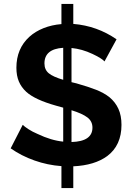

<svg xmlns="http://www.w3.org/2000/svg" viewBox="-20 -835 674 972"><path d="M351 -714V-815H291V-713Q242 -709 200.5 -692.5Q159 -676 129 -649Q63 -589 63 -492Q63 -452 75.5 -422.5Q88 -393 113 -370Q157 -330 264 -300Q276 -296 300 -290V-118Q239 -124 170 -157Q144 -168 124 -181Q104 -194 95 -203L34 -84Q88 -46 154.5 -22.5Q221 1 291 6V117H351V7Q459 2 523 -45Q595 -99 595 -203Q595 -250 579.5 -284Q564 -318 534 -343Q506 -365 466.5 -380.5Q427 -396 367 -413L342 -419V-592Q395 -587 448 -562Q495 -540 509 -524L570 -636Q472 -704 351 -714ZM300 -593V-431Q249 -446 227 -464Q205 -482 205 -514Q205 -587 300 -593ZM342 -116V-277Q397 -260 422.5 -240.5Q448 -221 448 -189Q448 -119 342 -116Z"/></svg>

Font: RT Raleway Bold
Style: Regular
Weight: 400
Designer: Matt McInerney, Pablo Impallari, Rodrigo Fuenzalida — Edited by Milan Moffatt in April 2016
Foundry: Matt McInerney, Pablo Impallari, Rodrigo Fuenzalida — Edited by Milan Moffatt in April 2016
Version: Version 3.001